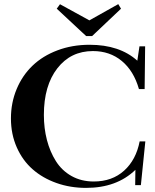

<svg xmlns="http://www.w3.org/2000/svg" viewBox="-20 -892 745 925"><path d="M395 -718.3 253.4 -850.1 269 -871.6 410.6 -793.9 549.8 -872.1 563 -850.1 423.8 -718.3ZM394.5 13.2Q318.4 13.2 252.2 -10.3Q186 -33.7 137.5 -76.2Q88.9 -118.7 60.8 -182.1Q32.7 -245.6 32.7 -321.3Q32.7 -397 60.1 -462.6Q87.4 -528.3 136.5 -575.4Q185.5 -622.6 256.6 -649.4Q327.6 -676.3 411.6 -676.3Q556.2 -676.3 641.6 -599.6L651.9 -668.9H679.2L676.8 -462.9H649.4Q624.5 -550.3 566.9 -598.1Q509.3 -646 427.7 -646Q320.8 -646 256.1 -562.7Q191.4 -479.5 191.4 -338.4Q191.4 -273.9 206.1 -217.5Q220.7 -161.1 249.3 -115.7Q277.8 -70.3 324.7 -43.9Q371.6 -17.6 431.6 -17.6Q520 -17.6 577.9 -69.8Q635.7 -122.1 652.8 -210.9H680.2L658.7 0H631.3L632.3 -73.7Q542.5 13.2 394.5 13.2Z"/></svg>

Font: Elstob SemiBold
Style: Regular
Weight: 600
Designer: Peter S. Baker
Version: Version 1.015